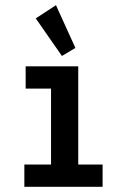

<svg xmlns="http://www.w3.org/2000/svg" viewBox="-20 -721 490 741"><path d="M74 0V-86H177V-379H79V-465H282V-86H376V0ZM219 -505 118 -650 196 -701 271 -536Z"/></svg>

Font: Inconsolata SemiCondensed Bold
Style: Regular
Weight: 700
Width: 4
Monospace: yes
Designer: Raph Levien, Cyreal, Brenton Simpson
Foundry: Raph Levien, Cyreal, Google
Version: Version 3.001; ttfautohint (v1.8.2.53-6de2)